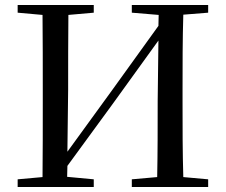

<svg xmlns="http://www.w3.org/2000/svg" viewBox="-20 -752 907 772"><path d="M510 -701 618 -692 617 -648 429 -387 251 -142 254 -392C254 -493 254 -593 255 -692L357 -701V-732H51V-701L151 -692C152 -593 152 -493 152 -392V-339C152 -239 152 -138 151 -40L51 -31V0H357V-31L250 -41L251 -85L433 -334L617 -589L614 -345C614 -239 614 -139 612 -40L510 -31V0H817V-31L717 -40C714 -140 714 -239 714 -339V-392C714 -493 714 -593 717 -693L817 -701V-732H510Z"/></svg>

Font: Noto Serif TC Medium
Style: Regular
Weight: 500
Designer: Ryoko NISHIZUKA 西塚涼子 (kana & ideographs); Frank Grießhammer (Latin, Greek & Cyrillic); Wenlong ZHANG 张文龙 (bopomofo); San
Foundry: Adobe
Version: Version 2.001;hotconv 1.1.0;makeotfexe 2.6.0